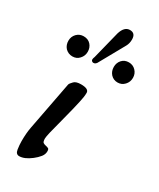

<svg xmlns="http://www.w3.org/2000/svg" viewBox="-192 -799 723 873"><g transform="rotate(30 169.5 -362.5)"><path d="M239.3 -668 168 -540Q161.1 -524.4 148.4 -524.4Q143.6 -524.4 139.6 -528.3Q136.7 -531.2 136.7 -536.1Q136.7 -541 140.6 -550.8L176.8 -695.3Q189.5 -737.3 218.8 -737.3Q248 -737.3 248 -704.1Q248 -683.6 239.3 -668ZM252 -517.6Q238.3 -533.2 238.3 -555.2Q238.3 -577.1 252 -592.3Q265.6 -607.4 288.1 -607.4Q309.6 -607.4 324.2 -592.3Q338.9 -577.1 338.9 -555.2Q338.9 -533.2 324.2 -517.6Q309.6 -502 288.1 -502Q266.6 -502 252 -517.6ZM86.9 -517.6Q73.2 -502 50.8 -502Q29.3 -502 13.7 -517.6Q0 -533.2 0 -555.2Q0 -577.1 14.6 -592.3Q29.3 -607.4 50.8 -607.4Q74.2 -607.4 87.9 -592.3Q101.6 -577.1 101.6 -555.2Q101.6 -533.2 86.9 -517.6ZM183.6 -341.8Q176.8 -308.6 154.3 -222.7Q129.9 -132.8 129.9 -117.2Q129.9 -99.6 135.7 -95.7Q141.6 -91.8 149.4 -90.3Q157.2 -88.9 163.1 -85.9Q168.9 -84 168.9 -71.3Q168.9 -55.7 158.2 -42Q146.5 -27.3 129.9 -14.6Q95.7 11.7 68.4 11.7Q50.8 11.7 47.4 -10.7Q43.9 -33.2 43.9 -53.7Q43.9 -95.7 49.8 -126L98.6 -381.8Q100.6 -388.7 113.3 -401.4Q124 -412.1 149.4 -412.1Q190.4 -412.1 190.4 -391.1Q190.4 -370.1 183.6 -341.8Z"/></g></svg>

Font: Menaion Unicode
Style: Regular
Weight: 400
Designer: Aleksandr Andreev
Foundry: Ponomar Technologies, Inc.
Version: 2.0